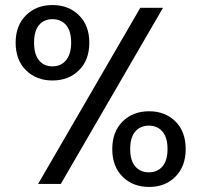

<svg xmlns="http://www.w3.org/2000/svg" viewBox="-20 -729 799 761"><path d="M42 -560Q42 -628 83 -668.5Q124 -709 188 -709Q252 -709 293 -668.5Q334 -628 334 -560Q334 -491 293 -450.5Q252 -410 188 -410Q124 -410 83 -450.5Q42 -491 42 -560ZM626 -698 221 0H131L536 -698ZM188 -653Q154 -653 134.5 -629.5Q115 -606 115 -560Q115 -514 134.5 -490Q154 -466 188 -466Q222 -466 242 -490.5Q262 -515 262 -560Q262 -606 242 -629.5Q222 -653 188 -653ZM425 -138Q425 -207 466 -247.5Q507 -288 571 -288Q635 -288 675.5 -247.5Q716 -207 716 -138Q716 -70 675.5 -29Q635 12 571 12Q507 12 466 -28.5Q425 -69 425 -138ZM570 -231Q536 -231 516 -207.5Q496 -184 496 -138Q496 -93 516 -69.5Q536 -46 570 -46Q604 -46 624 -69.5Q644 -93 644 -138Q644 -184 624 -207.5Q604 -231 570 -231Z"/></svg>

Font: DVN-Poppins
Style: Regular
Weight: 400
Designer: Ninad Kale (Devanagari), Jonny Pinhorn (Latin)
Foundry: Indian Type Foundry
Version: 4.004